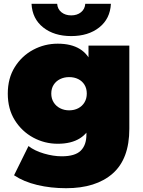

<svg xmlns="http://www.w3.org/2000/svg" viewBox="-20 -787 751 1011"><path d="M328 204Q247 204 176 187Q105 170 54 136L130 -18Q162 7 211.5 21.5Q261 36 305 36Q375 36 405 6.5Q435 -23 435 -78V-124L445 -294L446 -464V-547H661V-109Q661 50 573 127Q485 204 328 204ZM284 -30Q215 -30 155 -62.5Q95 -95 58 -154Q21 -213 21 -294Q21 -375 58 -434Q95 -493 155 -525Q215 -557 284 -557Q355 -557 400.5 -529Q446 -501 468 -442.5Q490 -384 490 -294Q490 -204 468 -145.5Q446 -87 400.5 -58.5Q355 -30 284 -30ZM344 -206Q371 -206 392 -217Q413 -228 425 -248Q437 -268 437 -294Q437 -321 425 -340.5Q413 -360 392 -370.5Q371 -381 344 -381Q318 -381 296.5 -370.5Q275 -360 262.5 -340.5Q250 -321 250 -294Q250 -268 262.5 -248Q275 -228 296.5 -217Q318 -206 344 -206ZM355 -597Q265 -597 207.5 -642.5Q150 -688 146 -767H281Q283 -739 303.5 -722.5Q324 -706 355 -706Q386 -706 406.5 -722.5Q427 -739 429 -767H564Q560 -688 502.5 -642.5Q445 -597 355 -597Z"/></svg>

Font: MOST Montserrat Black
Style: Regular
Weight: 900
Designer: Julieta Ulanovsky
Foundry: Julieta Ulanovsky
Version: Version 8.000;March 11, 2024;FontCreator 15.0.0.2926 64-bit